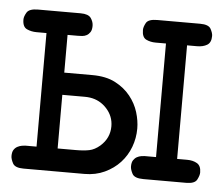

<svg xmlns="http://www.w3.org/2000/svg" viewBox="-39 -474 604 517"><g transform="rotate(5 262.5 -215.0)"><path d="M7 -31Q7 -42 11 -48Q15 -54 21 -57Q27 -60 33 -61Q39 -62 42 -62H72V-369H45Q31 -369 19 -374.5Q7 -380 7 -400Q7 -408 13.5 -419Q20 -430 44 -430H159Q180 -430 187 -420Q194 -410 194 -399Q194 -388 190 -382Q186 -376 180.5 -373Q175 -370 168.5 -369.5Q162 -369 157 -369H129V-267H205Q242 -267 267 -254Q292 -241 308 -221Q324 -201 331 -178Q338 -155 338 -134Q338 -108 329 -84Q320 -60 303 -41.5Q286 -23 261.5 -11.5Q237 0 207 0H42Q19 0 13 -11.5Q7 -23 7 -31ZM178 -62Q200 -62 214.5 -65Q229 -68 243 -80Q268 -102 268 -134Q268 -161 249.5 -181.5Q231 -202 204 -206Q197 -207 190 -207Q183 -207 176 -207H129V-62ZM330 -31Q330 -42 334 -48Q338 -54 343.5 -57Q349 -60 355 -61Q361 -62 364 -62H395V-369H367Q353 -369 341.5 -374.5Q330 -380 330 -400Q330 -408 336 -419Q342 -430 366 -430H482Q505 -430 511 -419Q517 -408 517 -400Q517 -382 506 -375.5Q495 -369 479 -369H452V-62H479Q495 -62 506 -55.5Q517 -49 517 -31Q517 -23 511 -11.5Q505 0 482 0H366Q342 0 336 -11.5Q330 -23 330 -31Z"/></g></svg>

Font: CMU Typewriter Custom
Style: Regular
Weight: 500
Monospace: yes
Version: Version 0.7.0